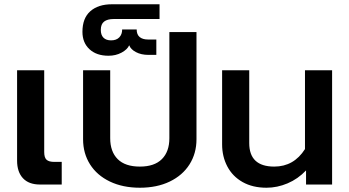

<svg xmlns="http://www.w3.org/2000/svg" viewBox="-20 -864 1635 899"><path d="M60 -112V-535H187V-152Q187 -126 198 -116Q209 -106 234 -106H269V0H167Q115 0 87.5 -29.5Q60 -59 60 -112Z M369 -212V-535H496V-217Q496 -154 531 -119Q566 -84 635 -84Q703 -84 738 -119Q773 -154 773 -217V-714H900V-212Q900 -146 867.5 -94.5Q835 -43 775 -14Q715 15 635 15Q555 15 494.5 -14Q434 -43 401.5 -94.5Q369 -146 369 -212Z M366 -715Q366 -779 403 -811.5Q440 -844 504 -844H727V-775H513Q483 -775 467.5 -763Q452 -751 452 -724Q452 -700 464.5 -687.5Q477 -675 500 -675Q525 -675 538.5 -689Q552 -703 552 -726H620Q620 -702 634 -690.5Q648 -679 673 -679H712V-607H675Q641 -607 616.5 -620Q592 -633 585 -652Q576 -632 549 -617.5Q522 -603 488 -603Q432 -603 399 -633.5Q366 -664 366 -715Z M1020 -188V-535H1147V-194Q1147 -84 1264 -84Q1356 -84 1408 -166V-535H1535V0H1413V-66Q1375 -26 1326.5 -5.5Q1278 15 1228 15Q1163 15 1116 -11.5Q1069 -38 1044.5 -84.5Q1020 -131 1020 -188Z"/></svg>

Font: Prompt Medium
Style: Regular
Weight: 500
Designer: Katatrad Team
Foundry: CadsonDemak
Version: Version 1.000